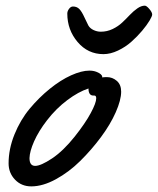

<svg xmlns="http://www.w3.org/2000/svg" viewBox="-20 -644 557 677"><path d="M407.2 -320.8Q407.2 -291.5 388.2 -248.3Q369.1 -205.1 335.9 -160.4Q302.7 -115.7 262.9 -76.4Q223.1 -37.1 177 -12Q130.9 13.2 90.3 13.2Q55.7 13.2 33 -10.5Q10.3 -34.2 10.3 -67.9Q10.3 -118.7 31 -169.9Q51.8 -221.2 84.5 -260.5Q117.2 -299.8 155.5 -330.8Q193.8 -361.8 230.7 -378.4Q267.6 -395 294.9 -395Q308.6 -395 319.6 -390.9Q330.6 -386.7 335.4 -382.1Q340.3 -377.4 340.3 -374V-371.1Q347.2 -372.1 356.9 -372.1Q376.5 -372.1 391.8 -358.9Q407.2 -345.7 407.2 -320.8ZM312.5 -307.1H309.1Q292 -307.1 292 -332Q256.3 -320.3 217.3 -291Q178.2 -261.7 146 -220.2Q116.2 -181.6 100.3 -145.8Q84.5 -109.9 84 -86.4Q84 -59.1 104 -59.1Q124 -59.1 163.6 -85.4Q203.1 -111.8 243.2 -162.1Q280.8 -209.5 300 -245.4Q319.3 -281.2 319.3 -297.4Q319.3 -307.1 312.5 -307.1ZM237.3 -621.1Q251 -621.1 259.8 -612.1Q268.6 -603 278.3 -581.5Q288.1 -560.1 291.5 -554.2Q297.4 -543.9 309.8 -538.1Q322.3 -532.2 335.4 -532.2Q357.4 -532.2 377.2 -541.7Q397 -551.3 411.1 -564.7Q425.3 -578.1 438 -591.6Q450.7 -605 464.4 -614.5Q478 -624 490.7 -624Q496.6 -624 506.6 -612.3Q516.6 -600.6 516.6 -592.8Q516.6 -586.9 507.3 -571.3Q498 -555.7 481.2 -535.6Q464.4 -515.6 443.6 -497.1Q422.9 -478.5 396.2 -465.8Q369.6 -453.1 344.7 -453.1Q290 -453.1 253.7 -495.8Q217.3 -538.6 217.3 -596.2Q217.3 -604.5 223.4 -612.8Q229.5 -621.1 237.3 -621.1Z"/></svg>

Font: Yellowtail
Style: Regular
Weight: 400
Designer: Astigmatic (AOETI)
Foundry: Astigmatic (AOETI)
Version: Version 1.000